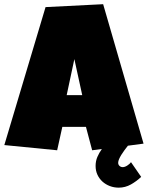

<svg xmlns="http://www.w3.org/2000/svg" viewBox="-36 -719 696 905"><path d="M629.4 114.7Q607.9 135.3 581.1 150.4Q554.2 165.5 523.9 165.5Q501.5 165.5 481.7 158Q461.9 150.4 447 137Q432.1 123.5 423.3 104.7Q414.6 85.9 414.6 63Q414.6 40.5 422.9 20.8Q431.2 1 444.3 -16.6L398.4 -10.7L369.1 -121.1H257.8L233.4 -10.7L-15.6 -35.2L178.7 -685.5L450.2 -699.2L640.6 -42L566.9 -32.2Q559.1 -22.5 550.8 -11.2Q542.5 0 535.9 10.7Q529.3 21.5 525.1 31.2Q521 41 521 48.3Q521 57.1 527.3 63Q533.7 68.8 542.5 68.8Q552.2 68.8 564 61.3Q575.7 53.7 581.5 45.4ZM351.6 -270.5 314.5 -440.4 278.3 -270.5Z"/></svg>

Font: Luckiest Guy
Style: Regular
Weight: 400
Designer: Astigmatic (AOETI)
Foundry: Astigmatic (AOETI)
Version: Version 1.000